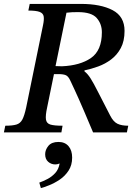

<svg xmlns="http://www.w3.org/2000/svg" viewBox="-32 -677 695 982"><path d="M282 0H-12L-5 -34Q32 -34 52 -40Q72 -46 82.5 -66Q93 -86 102 -128L188 -548Q194 -576 191.5 -592.5Q189 -609 171 -616Q153 -623 113 -623L120 -657H382Q483 -657 544 -625Q605 -593 605 -519Q605 -467 586 -431.5Q567 -396 536.5 -373Q506 -350 470 -337Q434 -324 400 -317V-312Q416 -300 431 -276.5Q446 -253 469 -207.5Q492 -162 532 -85Q548 -54 569 -44Q590 -34 624 -34L617 0H444Q418 -61 401 -101.5Q384 -142 371.5 -169.5Q359 -197 349 -219Q339 -241 328 -264Q318 -286 305.5 -292Q293 -298 266 -298H244L209 -127Q200 -86 203 -66Q206 -46 225.5 -40Q245 -34 288 -34ZM252 -339 285 -338Q378 -342 433.5 -380.5Q489 -419 489 -512Q489 -555 462.5 -585Q436 -615 367 -615Q349 -615 337 -614.5Q325 -614 308 -612ZM177 285 169 257Q189 250 211 238.5Q233 227 250.5 208Q268 189 273 159Q262 164 251 164Q230 164 214.5 150.5Q199 137 199 112Q199 89 215.5 69Q232 49 267 49Q300 49 318.5 70.5Q337 92 337 129Q337 168 318.5 196Q300 224 273 242Q246 260 219.5 270.5Q193 281 177 285Z"/></svg>

Font: STIX Two Text Medium
Style: Italic
Weight: 500
Italic angle: -12°
Designer: Ross Mills, John Hudson & Paul Hanslow, Tiro Typeworks Ltd; with prior portions MicroPress Inc. and Coen Hoffman, Elsevi
Foundry: Tiro Typeworks Ltd
Version: Version 2.13 b171